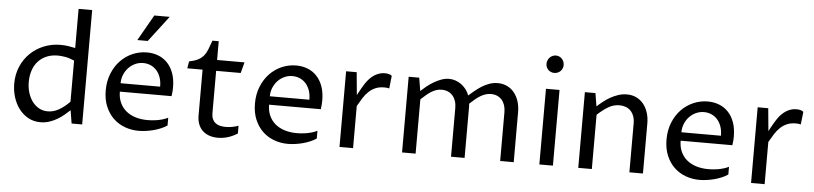

<svg xmlns="http://www.w3.org/2000/svg" viewBox="-46 -1040 5547 1308"><g transform="rotate(5 2727.5 -386.0)"><path d="M446.3 -428.7Q410.2 -444.3 381.3 -448.7Q352.5 -453.1 334 -453.1Q290.5 -453.1 256.6 -438.7Q222.7 -424.3 199.2 -398.4Q175.8 -372.6 163.6 -336.4Q151.4 -300.3 151.4 -256.8Q151.4 -218.8 161.6 -184.6Q171.9 -150.4 190.9 -124.5Q210 -98.6 236.8 -83.5Q263.7 -68.4 296.9 -68.4Q336.4 -68.4 373.8 -89.6Q411.1 -110.8 446.3 -147.5ZM446.3 -782.2H539.1V0H466.8L452.1 -89.8Q435.5 -74.2 415 -56.9Q394.5 -39.6 369.6 -24.7Q344.7 -9.8 315.7 0Q286.6 9.8 253.9 9.8Q207 9.8 169.9 -11Q132.8 -31.7 106.9 -66.2Q81.1 -100.6 67.4 -145Q53.7 -189.5 53.7 -237.3Q53.7 -300.3 76.4 -353.5Q99.1 -406.7 138.7 -445.3Q178.2 -483.9 231.4 -505.6Q284.7 -527.3 345.7 -527.3Q375 -527.3 400.6 -523.2Q426.3 -519 446.3 -514.6Z M1119.1 -43.9Q1100.6 -30.8 1076.4 -20.8Q1052.2 -10.7 1026.4 -3.9Q1000.5 2.9 974.4 6.3Q948.2 9.8 925.8 9.8Q876 9.8 831.1 -6.8Q786.1 -23.4 752.4 -55.7Q718.8 -87.9 698.7 -135.5Q678.7 -183.1 678.7 -245.1Q678.7 -309.1 700 -361.3Q721.2 -413.6 756.8 -450.4Q792.5 -487.3 839.1 -507.3Q885.7 -527.3 937 -527.3Q978.5 -527.3 1014.4 -513.4Q1050.3 -499.5 1076.9 -471.7Q1103.5 -443.8 1118.7 -402.1Q1133.8 -360.4 1133.8 -304.7Q1133.8 -293.5 1132.8 -277.8Q1131.8 -262.2 1128.9 -245.1H775.4Q775.4 -203.1 790.3 -170.2Q805.2 -137.2 832.3 -114.5Q859.4 -91.8 897 -80.1Q934.6 -68.4 980 -68.4Q991.2 -68.4 1007.3 -69.3Q1023.4 -70.3 1042 -73.2Q1060.5 -76.2 1080.6 -81.8Q1100.6 -87.4 1119.1 -96.7ZM1045.9 -302.7Q1045.9 -339.4 1035.6 -367.4Q1025.4 -395.5 1007.8 -414.6Q990.2 -433.6 967 -443.4Q943.8 -453.1 917.5 -453.1Q888.2 -453.1 862.3 -441.2Q836.4 -429.2 817.1 -408.7Q797.9 -388.2 786.6 -360.8Q775.4 -333.5 775.4 -302.7ZM863.3 -605.5 963.9 -782.2H1069.3L934.6 -605.5Z M1323.7 -443.4H1219.2L1227.1 -491.2Q1265.1 -499 1288.1 -511Q1311 -522.9 1325.9 -541Q1340.8 -559.1 1350.8 -584.7Q1360.8 -610.4 1373.5 -646H1416.5V-517.6H1604L1584.5 -443.4H1416.5V-154.3Q1416.5 -130.9 1423.6 -114.5Q1430.7 -98.1 1443.4 -87.9Q1456.1 -77.6 1474.1 -73Q1492.2 -68.4 1514.2 -68.4Q1536.6 -68.4 1558.8 -72.5Q1581.1 -76.7 1601.1 -84V-31.2Q1570.3 -11.2 1536.4 -0.7Q1502.4 9.8 1467.3 9.8Q1434.6 9.8 1408.2 0.5Q1381.8 -8.8 1363 -26.4Q1344.2 -43.9 1334 -70.1Q1323.7 -96.2 1323.7 -129.9Z M2139.6 -43.9Q2121.1 -30.8 2096.9 -20.8Q2072.8 -10.7 2046.9 -3.9Q2021 2.9 1994.9 6.3Q1968.8 9.8 1946.3 9.8Q1896.5 9.8 1851.6 -6.8Q1806.6 -23.4 1772.9 -55.7Q1739.3 -87.9 1719.2 -135.5Q1699.2 -183.1 1699.2 -245.1Q1699.2 -309.1 1720.5 -361.3Q1741.7 -413.6 1777.3 -450.4Q1813 -487.3 1859.6 -507.3Q1906.2 -527.3 1957.5 -527.3Q1999 -527.3 2034.9 -513.4Q2070.8 -499.5 2097.4 -471.7Q2124 -443.8 2139.2 -402.1Q2154.3 -360.4 2154.3 -304.7Q2154.3 -293.5 2153.3 -277.8Q2152.3 -262.2 2149.4 -245.1H1795.9Q1795.9 -203.1 1810.8 -170.2Q1825.7 -137.2 1852.8 -114.5Q1879.9 -91.8 1917.5 -80.1Q1955.1 -68.4 2000.5 -68.4Q2011.7 -68.4 2027.8 -69.3Q2043.9 -70.3 2062.5 -73.2Q2081.1 -76.2 2101.1 -81.8Q2121.1 -87.4 2139.6 -96.7ZM2066.4 -302.7Q2066.4 -339.4 2056.2 -367.4Q2045.9 -395.5 2028.3 -414.6Q2010.7 -433.6 1987.5 -443.4Q1964.4 -453.1 1938 -453.1Q1908.7 -453.1 1882.8 -441.2Q1856.9 -429.2 1837.6 -408.7Q1818.4 -388.2 1807.1 -360.8Q1795.9 -333.5 1795.9 -302.7Z M2298.8 -517.6H2371.1L2385.7 -362.3Q2392.1 -374.5 2399.2 -387.5Q2406.2 -400.4 2413.3 -412.6Q2420.4 -424.8 2427.2 -435.5Q2434.1 -446.3 2439.5 -454.1Q2450.2 -469.2 2463.6 -482.7Q2477.1 -496.1 2492.7 -506.1Q2508.3 -516.1 2525.9 -521.7Q2543.5 -527.3 2563.5 -527.3Q2577.6 -527.3 2590.3 -524.2Q2603 -521 2611.3 -513.7L2601.6 -426.8Q2592.8 -429.2 2584.2 -429.9Q2575.7 -430.7 2567.4 -430.7Q2532.7 -430.7 2507.1 -419.4Q2481.4 -408.2 2461.2 -388.9Q2440.9 -369.6 2424.6 -343.8Q2408.2 -317.9 2391.6 -288.1V0H2298.8Z M2726.6 -517.6H2798.8L2813.5 -427.7Q2830.1 -443.4 2851.8 -460.9Q2873.5 -478.5 2898.2 -493.2Q2922.9 -507.8 2949.5 -517.6Q2976.1 -527.3 3002.9 -527.3Q3024.9 -527.3 3046.4 -520Q3067.9 -512.7 3086.2 -499.5Q3104.5 -486.3 3118.9 -467.5Q3133.3 -448.7 3141.6 -425.8Q3159.7 -441.9 3181.2 -459.7Q3202.6 -477.5 3226.8 -492.7Q3251 -507.8 3278.3 -517.6Q3305.7 -527.3 3335.9 -527.3Q3371.6 -527.3 3400.1 -513.4Q3428.7 -499.5 3448.7 -474.6Q3468.8 -449.7 3479.5 -415.8Q3490.2 -381.8 3490.2 -341.8V0H3397.5V-334Q3397.5 -360.4 3390.4 -381.6Q3383.3 -402.8 3370.1 -418Q3356.9 -433.1 3338.1 -441.2Q3319.3 -449.2 3295.9 -449.2Q3275.9 -449.2 3258.1 -443.4Q3240.2 -437.5 3222.9 -427Q3205.6 -416.5 3188.2 -401.9Q3170.9 -387.2 3152.8 -370.1Q3153.8 -363.3 3154.1 -356.7Q3154.3 -350.1 3154.3 -341.8V0H3061.5V-334Q3061.5 -360.4 3054.2 -381.6Q3046.9 -402.8 3033.4 -418Q3020 -433.1 3001 -441.2Q2981.9 -449.2 2959 -449.2Q2939.5 -449.2 2921.9 -443.4Q2904.3 -437.5 2887.5 -427Q2870.6 -416.5 2853.8 -402.1Q2836.9 -387.7 2819.3 -371.1V0H2726.6Z M3665.5 -517.6H3758.3V0H3665.5ZM3712.4 -629.9Q3700.2 -629.9 3689.5 -634.3Q3678.7 -638.7 3670.9 -646.5Q3663.1 -654.3 3658.7 -664.8Q3654.3 -675.3 3654.3 -688Q3654.3 -700.7 3659.2 -711.9Q3664.1 -723.1 3672.1 -731.4Q3680.2 -739.7 3691.2 -744.4Q3702.1 -749 3714.4 -749Q3726.1 -749 3736.6 -744.4Q3747.1 -739.7 3754.9 -731.4Q3762.7 -723.1 3767.1 -712.2Q3771.5 -701.2 3771.5 -689Q3771.5 -675.8 3766.6 -664.8Q3761.7 -653.8 3753.7 -646.2Q3745.6 -638.7 3734.9 -634.3Q3724.1 -629.9 3712.4 -629.9Z M3931.6 -517.6H4003.9L4018.6 -427.7Q4035.6 -443.8 4057.6 -461.4Q4079.6 -479 4105.2 -493.7Q4130.9 -508.3 4159.7 -517.8Q4188.5 -527.3 4218.8 -527.3Q4254.4 -527.3 4283 -513.7Q4311.5 -500 4331.8 -475.3Q4352.1 -450.7 4363 -416.7Q4374 -382.8 4374 -342.8V0H4281.2V-334Q4281.2 -362.3 4273.2 -384Q4265.1 -405.8 4251 -420.2Q4236.8 -434.6 4217.3 -441.9Q4197.8 -449.2 4174.8 -449.2Q4134.3 -449.2 4098.1 -427.7Q4062 -406.2 4024.4 -371.1V0H3931.6Z M4954.1 -43.9Q4935.5 -30.8 4911.4 -20.8Q4887.2 -10.7 4861.3 -3.9Q4835.4 2.9 4809.3 6.3Q4783.2 9.8 4760.7 9.8Q4710.9 9.8 4666 -6.8Q4621.1 -23.4 4587.4 -55.7Q4553.7 -87.9 4533.7 -135.5Q4513.7 -183.1 4513.7 -245.1Q4513.7 -309.1 4534.9 -361.3Q4556.2 -413.6 4591.8 -450.4Q4627.4 -487.3 4674.1 -507.3Q4720.7 -527.3 4772 -527.3Q4813.5 -527.3 4849.4 -513.4Q4885.3 -499.5 4911.9 -471.7Q4938.5 -443.8 4953.6 -402.1Q4968.8 -360.4 4968.8 -304.7Q4968.8 -293.5 4967.8 -277.8Q4966.8 -262.2 4963.9 -245.1H4610.4Q4610.4 -203.1 4625.2 -170.2Q4640.1 -137.2 4667.2 -114.5Q4694.3 -91.8 4731.9 -80.1Q4769.5 -68.4 4814.9 -68.4Q4826.2 -68.4 4842.3 -69.3Q4858.4 -70.3 4877 -73.2Q4895.5 -76.2 4915.5 -81.8Q4935.5 -87.4 4954.1 -96.7ZM4880.9 -302.7Q4880.9 -339.4 4870.6 -367.4Q4860.4 -395.5 4842.8 -414.6Q4825.2 -433.6 4802 -443.4Q4778.8 -453.1 4752.4 -453.1Q4723.1 -453.1 4697.3 -441.2Q4671.4 -429.2 4652.1 -408.7Q4632.8 -388.2 4621.6 -360.8Q4610.4 -333.5 4610.4 -302.7Z M5113.3 -517.6H5185.5L5200.2 -362.3Q5206.5 -374.5 5213.6 -387.5Q5220.7 -400.4 5227.8 -412.6Q5234.9 -424.8 5241.7 -435.5Q5248.5 -446.3 5253.9 -454.1Q5264.6 -469.2 5278.1 -482.7Q5291.5 -496.1 5307.1 -506.1Q5322.8 -516.1 5340.3 -521.7Q5357.9 -527.3 5377.9 -527.3Q5392.1 -527.3 5404.8 -524.2Q5417.5 -521 5425.8 -513.7L5416 -426.8Q5407.2 -429.2 5398.7 -429.9Q5390.1 -430.7 5381.8 -430.7Q5347.2 -430.7 5321.5 -419.4Q5295.9 -408.2 5275.6 -388.9Q5255.4 -369.6 5239 -343.8Q5222.7 -317.9 5206.1 -288.1V0H5113.3Z"/></g></svg>

Font: Proza Libre
Style: Regular
Weight: 400
Designer: Jasper de Waard
Foundry: Jasper de Waard
Version: Version 1.000; ttfautohint (v1.4.1.8-43bc)